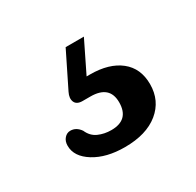

<svg xmlns="http://www.w3.org/2000/svg" viewBox="-68 -84 391 383"><g transform="rotate(-30 127.0 107.0)"><path d="M120 -9H162L127 62.5Q131 62.5 135 62.5Q178.5 62.5 203.8 82.5Q229 102.5 229 139Q229 177 200.8 200Q172.5 223 123 223Q80.5 223 52.8 205.8Q25 188.5 25 163.5Q25 153 30.8 146.5Q36.5 140 44.5 140Q58 140 67 153Q73.5 168 87 174Q100.5 180 116.5 180Q157.5 180 157.5 139.5Q157.5 101 113.5 101H95.5Q82 101 78.2 92Q74.5 83 80.5 71Z"/></g></svg>

Font: Fraunces 9pt SuperSoft
Style: Regular
Weight: 400
Version: Version 1.000;[b76b70a41]